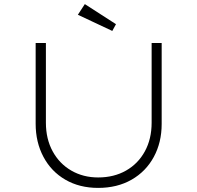

<svg xmlns="http://www.w3.org/2000/svg" viewBox="-20 -910 963 937"><path d="M459 7Q368 7 299 -33Q230 -73 192 -144.5Q154 -216 154 -306V-700H204V-311Q204 -232 237 -171.5Q270 -111 328 -77.5Q386 -44 459 -44Q536 -44 595 -77.5Q654 -111 687 -171.5Q720 -232 720 -311V-700H769V-305Q769 -215 730.5 -144Q692 -73 622 -33Q552 7 459 7ZM528 -759 360 -838 394 -890 546 -792Z"/></svg>

Font: Lexend Giga ExtraLight
Style: Regular
Weight: 250
Version: Version 1.007